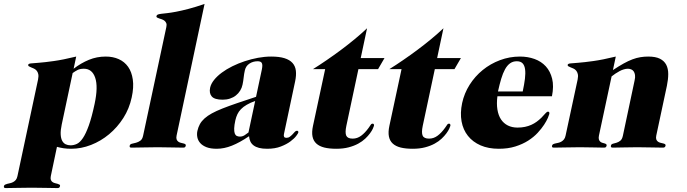

<svg xmlns="http://www.w3.org/2000/svg" viewBox="-126 -750 3499 978"><path d="M67.9 -345.2Q71.3 -362.3 68.8 -373Q66.4 -383.8 60.3 -390.6Q54.2 -397.5 46.4 -400.9Q38.6 -404.3 32 -407Q25.4 -409.7 21 -412.4Q16.6 -415 17.6 -419.9Q19 -425.8 31.7 -427Q44.4 -428.2 73 -430.4Q101.6 -432.6 147.7 -439Q193.8 -445.3 262.2 -461.9L249 -399.9Q286.6 -428.7 326.9 -445.3Q367.2 -461.9 412.6 -461.9Q449.7 -461.9 479 -448.7Q508.3 -435.5 526.6 -409.7Q544.9 -383.8 550.5 -344.7Q556.2 -305.7 544.9 -253.9Q532.7 -196.8 502.2 -148.9Q471.7 -101.1 429.7 -66.2Q387.7 -31.2 337.6 -11.7Q287.6 7.8 236.3 7.8Q215.3 7.8 197.5 5.1Q179.7 2.4 164.1 -2L132.8 147Q130.4 159.2 133.1 166.3Q135.7 173.3 141.4 177.2Q147 181.2 154.1 182.9Q161.1 184.6 167.2 186.3Q173.3 188 177.2 190.4Q181.2 192.9 179.7 198.2Q178.7 202.1 176.3 205.1Q173.8 208 167 208Q138.2 208 106 207Q73.7 206.1 35.2 206.1Q-2.9 206.1 -35.6 207Q-68.4 208 -96.7 208Q-103.5 208 -105.2 205.1Q-106.9 202.1 -106 198.2Q-105 192.9 -100.1 190.4Q-95.2 188 -88.4 186.3Q-81.5 184.6 -73.7 182.9Q-65.9 181.2 -58.6 177.2Q-51.3 173.3 -45.4 166.3Q-39.6 159.2 -37.1 147ZM188.5 -116.2Q182.1 -86.4 183.1 -65.9Q184.1 -45.4 190.7 -33Q197.3 -20.5 208.5 -15.1Q219.7 -9.8 233.4 -9.8Q250 -9.8 265.6 -17.1Q281.2 -24.4 296.4 -46.9Q311.5 -69.3 326.4 -110.8Q341.3 -152.3 356 -221.2Q374.5 -308.1 358.9 -354Q343.3 -399.9 301.3 -399.9Q281.7 -399.9 269.3 -393.6Q256.8 -387.2 244.1 -377.9Z M773.4 -59.1Q771 -46.9 773.7 -39.8Q776.4 -32.7 782 -28.6Q787.6 -24.4 794.7 -22.7Q801.8 -21 807.9 -19.5Q814 -18.1 817.6 -15.6Q821.3 -13.2 820.3 -7.8Q819.3 -3.9 816.9 -1Q814.5 2 807.6 2Q778.8 2 746.8 1Q714.8 0 676.8 0Q638.2 0 605.2 1Q572.3 2 543.5 2Q536.6 2 535.2 -1Q533.7 -3.9 534.7 -7.8Q536.1 -15.6 545.7 -17.8Q555.2 -20 566.7 -22.9Q578.1 -25.9 588.6 -33.2Q599.1 -40.5 603 -59.1L721.2 -611.8Q724.1 -624.5 720.9 -632.1Q717.8 -639.6 711.9 -644.3Q706.1 -648.9 698.5 -651.6Q690.9 -654.3 684.6 -656.2Q678.2 -658.2 674.1 -660.6Q669.9 -663.1 670.9 -668Q672.4 -673.8 678 -676Q683.6 -678.2 695.3 -679.7Q707 -681.2 725.6 -683.1Q744.1 -685.1 771 -690.2Q797.9 -695.3 833.7 -704.6Q869.6 -713.9 916 -730Z M1173.8 -235.8Q1148.4 -226.6 1130.9 -216.3Q1113.3 -206.1 1101.6 -194.1Q1089.8 -182.1 1083.3 -168.2Q1076.7 -154.3 1072.8 -137.2Q1067.4 -112.3 1066.9 -96.2Q1066.4 -80.1 1069.6 -70.8Q1072.8 -61.5 1079.6 -57.9Q1086.4 -54.2 1096.2 -54.2Q1108.9 -54.2 1120.1 -61.3Q1131.3 -68.4 1139.6 -75.2ZM1208 -397Q1210.4 -409.2 1210.2 -417Q1210 -424.8 1207.3 -429.4Q1204.6 -434.1 1199.2 -436Q1193.8 -438 1186.5 -438Q1162.6 -438 1144.3 -425.8Q1126 -413.6 1121.1 -391.1Q1117.2 -374 1115.2 -355.5Q1113.3 -336.9 1109.4 -318.8Q1106 -302.2 1097.2 -288.1Q1088.4 -273.9 1075.4 -263.7Q1062.5 -253.4 1045.4 -247.8Q1028.3 -242.2 1008.3 -242.2Q966.8 -242.2 952.6 -258.8Q938.5 -275.4 944.3 -303.2Q948.7 -323.2 964.4 -342.8Q980 -362.3 1003.7 -379.9Q1027.3 -397.5 1057.4 -412.4Q1087.4 -427.2 1120.6 -438.2Q1153.8 -449.2 1188.2 -455.6Q1222.7 -461.9 1255.4 -461.9Q1296.4 -461.9 1323 -453.6Q1349.6 -445.3 1364 -429.2Q1378.4 -413.1 1381.1 -389.6Q1383.8 -366.2 1377.4 -335.9L1320.3 -66.9Q1318.4 -58.1 1321.3 -53Q1324.2 -47.9 1332.5 -47.9Q1342.8 -47.9 1350.3 -53.5Q1357.9 -59.1 1364.3 -65.9Q1370.6 -72.8 1375.7 -78.4Q1380.9 -84 1386.7 -84Q1390.6 -84 1392.6 -81.1Q1394.5 -78.1 1393.6 -75.2Q1393.1 -71.3 1383.1 -57.9Q1373 -44.4 1353.5 -29.8Q1334 -15.1 1304.4 -3.7Q1274.9 7.8 1234.9 7.8Q1210.4 7.8 1193.6 3.4Q1176.8 -1 1165.8 -9.3Q1154.8 -17.6 1149.4 -29.3Q1144 -41 1142.6 -56.2Q1095.2 -23.9 1055.4 -8.1Q1015.6 7.8 978 7.8Q946.8 7.8 926 -0.2Q905.3 -8.3 893.8 -21.5Q882.3 -34.7 879.2 -50.8Q876 -66.9 879.4 -83Q883.8 -102.5 892.3 -117.9Q900.9 -133.3 915.8 -146.7Q930.7 -160.2 952.9 -172.4Q975.1 -184.6 1007.1 -197.3Q1039.1 -210 1081.3 -224.4Q1123.5 -238.8 1178.2 -256.8Z M1832.5 -454.1 1799.8 -397.9H1699.7L1638.2 -108.9Q1630.9 -74.2 1637.7 -59.1Q1644.5 -43.9 1670.4 -43.9Q1693.8 -43.9 1713.6 -58.6Q1733.4 -73.2 1752 -99.1Q1758.8 -107.9 1762.2 -114Q1765.6 -120.1 1772.5 -120.1Q1776.4 -120.1 1778.1 -116.9Q1779.8 -113.8 1778.8 -108.9Q1777.8 -104.5 1772.9 -94Q1768.1 -83.5 1758.5 -70.6Q1749 -57.6 1734.4 -43.7Q1719.7 -29.8 1698.7 -18.3Q1677.7 -6.8 1649.9 0.5Q1622.1 7.8 1586.9 7.8Q1551.3 7.8 1525.9 1.5Q1500.5 -4.9 1485.4 -18.8Q1470.2 -32.7 1465.8 -54.9Q1461.4 -77.1 1468.3 -108.9L1530.3 -397.9H1468.3Q1502 -418.9 1538.6 -444.1Q1575.2 -469.2 1611.6 -496.3Q1647.9 -523.4 1681.9 -551.5Q1715.8 -579.6 1743.7 -606L1711.4 -454.1Z M2221.7 -454.1 2189 -397.9H2088.9L2027.3 -108.9Q2020 -74.2 2026.9 -59.1Q2033.7 -43.9 2059.6 -43.9Q2083 -43.9 2102.8 -58.6Q2122.6 -73.2 2141.1 -99.1Q2147.9 -107.9 2151.4 -114Q2154.8 -120.1 2161.6 -120.1Q2165.5 -120.1 2167.2 -116.9Q2168.9 -113.8 2168 -108.9Q2167 -104.5 2162.1 -94Q2157.2 -83.5 2147.7 -70.6Q2138.2 -57.6 2123.5 -43.7Q2108.9 -29.8 2087.9 -18.3Q2066.9 -6.8 2039.1 0.5Q2011.2 7.8 1976.1 7.8Q1940.4 7.8 1915 1.5Q1889.6 -4.9 1874.5 -18.8Q1859.4 -32.7 1855 -54.9Q1850.6 -77.1 1857.4 -108.9L1919.4 -397.9H1857.4Q1891.1 -418.9 1927.7 -444.1Q1964.4 -469.2 2000.7 -496.3Q2037.1 -523.4 2071 -551.5Q2105 -579.6 2132.8 -606L2100.6 -454.1Z M2536.6 -284.2Q2544.4 -320.3 2547.9 -348.6Q2551.3 -377 2548.6 -397Q2545.9 -417 2535.9 -427.5Q2525.9 -438 2506.3 -438Q2486.8 -438 2472.2 -427.5Q2457.5 -417 2446.5 -397Q2435.5 -377 2427 -348.6Q2418.5 -320.3 2410.6 -284.2ZM2407.7 -259.8Q2402.8 -221.7 2407.7 -191.9Q2412.6 -162.1 2426 -141.8Q2439.5 -121.6 2460.9 -110.8Q2482.4 -100.1 2510.3 -100.1Q2530.8 -100.1 2548.1 -103.8Q2565.4 -107.4 2580.1 -114Q2594.7 -120.6 2607.2 -129.6Q2619.6 -138.7 2631.3 -149.9Q2646 -165 2652.8 -173.1Q2659.7 -181.2 2665.5 -181.2Q2674.3 -181.2 2671.9 -168.9Q2670.9 -164.1 2664.6 -149.2Q2658.2 -134.3 2645.5 -114.7Q2632.8 -95.2 2612.8 -73.5Q2592.8 -51.8 2564.5 -33.7Q2536.1 -15.6 2499 -3.9Q2461.9 7.8 2414.6 7.8Q2361.8 7.8 2322 -9.5Q2282.2 -26.9 2257.6 -57.9Q2232.9 -88.9 2225.1 -131.6Q2217.3 -174.3 2228 -225.1Q2238.8 -274.9 2266.1 -318.1Q2293.5 -361.3 2332.8 -393.3Q2372.1 -425.3 2420.9 -443.6Q2469.7 -461.9 2522.5 -461.9Q2562.5 -461.9 2596.9 -449.5Q2631.3 -437 2654.3 -411.9Q2677.2 -386.7 2686.5 -348.9Q2695.8 -311 2685.5 -259.8Z M2816.4 -345.2Q2819.8 -362.3 2817.1 -373Q2814.5 -383.8 2808.6 -390.6Q2802.7 -397.5 2794.9 -400.9Q2787.1 -404.3 2780.3 -407Q2773.4 -409.7 2769 -412.4Q2764.6 -415 2765.6 -419.9Q2767.1 -425.8 2779.8 -427Q2792.5 -428.2 2821 -430.4Q2849.6 -432.6 2896 -439Q2942.4 -445.3 3010.7 -461.9L2996.1 -393.1Q3026.4 -413.1 3050.5 -426.5Q3074.7 -439.9 3095.7 -447.8Q3116.7 -455.6 3136 -458.7Q3155.3 -461.9 3175.8 -461.9Q3213.4 -461.9 3235.4 -450.9Q3257.3 -439.9 3267.6 -420.2Q3277.8 -400.4 3277.8 -373Q3277.8 -345.7 3271 -313L3216.8 -59.1Q3214.4 -46.9 3217 -39.8Q3219.7 -32.7 3225.3 -28.6Q3231 -24.4 3238.3 -22.7Q3245.6 -21 3251.7 -19.5Q3257.8 -18.1 3261.5 -15.6Q3265.1 -13.2 3264.2 -7.8Q3263.2 -3.9 3260.5 -1Q3257.8 2 3251 2Q3222.2 2 3190.2 1Q3158.2 0 3120.1 0Q3081.5 0 3049.6 1Q3017.6 2 2995.1 2Q2988.3 2 2986.6 -1Q2984.9 -3.9 2985.8 -7.8Q2987.3 -15.6 2995.6 -17.8Q3003.9 -20 3014.2 -22.9Q3024.4 -25.9 3033.7 -33.2Q3043 -40.5 3046.9 -59.1L3106.4 -339.8Q3110.4 -356.4 3108.6 -367.9Q3106.9 -379.4 3101.8 -386.5Q3096.7 -393.6 3088.9 -396.7Q3081.1 -399.9 3072.3 -399.9Q3062.5 -399.9 3051.8 -396.7Q3041 -393.6 3030.3 -387.9Q3019.5 -382.3 3009 -375.2Q2998.5 -368.2 2989.3 -360.8L2924.8 -59.1Q2922.4 -46.9 2924.6 -39.8Q2926.8 -32.7 2931.4 -28.6Q2936 -24.4 2942.1 -22.7Q2948.2 -21 2953.4 -19.5Q2958.5 -18.1 2961.7 -15.6Q2964.8 -13.2 2963.9 -7.8Q2962.9 -3.9 2960.4 -1Q2958 2 2951.2 2Q2928.2 2 2897.2 1Q2866.2 0 2828.1 0Q2789.6 0 2756.6 1Q2723.6 2 2694.8 2Q2688 2 2686.5 -1Q2685.1 -3.9 2686 -7.8Q2687 -13.2 2691.9 -15.6Q2696.8 -18.1 2703.6 -19.5Q2710.4 -21 2718.3 -22.7Q2726.1 -24.4 2733.4 -28.6Q2740.7 -32.7 2746.6 -39.8Q2752.4 -46.9 2754.9 -59.1Z"/></svg>

Font: XB Zar
Style: Bold Italic
Weight: 700
Italic angle: -12°
Designer: Behnam
Foundry: Irmug
Version: Version 8.005 2009